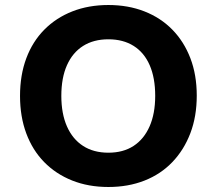

<svg xmlns="http://www.w3.org/2000/svg" viewBox="-20 -736 865 767"><path d="M413 11Q333 11 268 -15Q203 -41 156.5 -88.5Q110 -136 85 -203Q60 -270 60 -353Q60 -436 85 -503Q110 -570 157 -617.5Q204 -665 269 -690.5Q334 -716 413 -716Q492 -716 557 -690.5Q622 -665 668.5 -617.5Q715 -570 740.5 -503.5Q766 -437 766 -354Q766 -271 740.5 -204Q715 -137 668.5 -88.5Q622 -40 557 -14.5Q492 11 413 11ZM413 -126Q472 -126 513.5 -153Q555 -180 577.5 -231Q600 -282 600 -353Q600 -425 578 -475.5Q556 -526 514 -552.5Q472 -579 413 -579Q354 -579 312 -552.5Q270 -526 247.5 -475.5Q225 -425 225 -353Q225 -282 247.5 -231Q270 -180 312 -153Q354 -126 413 -126Z"/></svg>

Font: Nunito Sans 9pt ExtraBold
Style: Regular
Weight: 800
Version: Version 3.101;gftools[0.9.27]